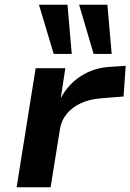

<svg xmlns="http://www.w3.org/2000/svg" viewBox="-20 -788 549 808"><path d="M50 0 130 -501H255L236 -377H237Q268 -435 323 -469.5Q378 -504 448 -507L509 -511L500 -382L402 -374Q355 -370 319 -353Q283 -336 261 -309Q239 -282 233 -249L193 0ZM374 -561 313 -768H432L450 -561ZM206 -561 144 -768H264L282 -561Z"/></svg>

Font: Nunito Sans 7pt SemiExpanded
Style: Bold Italic
Weight: 700
Width: 6
Italic angle: -9°
Designer: Vernon Adams
Foundry: Vernon Adams
Version: Version 3.101;gftools[0.9.27]